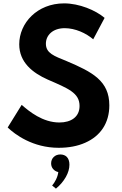

<svg xmlns="http://www.w3.org/2000/svg" viewBox="-20 -860 722 1138"><path d="M327.5 16C387.5 16 440 6 485 -14C575 -53.5 628 -130 628 -235.5C628 -380.5 528.5 -433 373.5 -498.5C301 -528 252 -544.5 252 -601C252 -651.5 293 -693 363.5 -693C426 -693 490 -663.5 532.5 -627L600 -754C546.5 -799.5 449.5 -840 360 -840C200.5 -840 94 -723.5 94 -597.5C94 -490 174 -428 262.5 -388.5C383 -336 451.5 -310 451.5 -232C451.5 -167 401.5 -134 332 -134C232.5 -134 152.5 -200 108.5 -238.5L25.5 -104.5C68 -63.5 174 16 327.5 16ZM311.5 258C336 238 355.5 215 370 189.5C384.5 164 391.5 139.5 391.5 116C391.5 75.5 369.5 55.5 337.5 55.5C305.5 55.5 283 78 283 108.5C283 134.5 300 154 325.5 160C324 173.5 319.5 188.5 312 204C304.5 219.5 296.5 231 289 239.5Z"/></svg>

Font: Spartan
Style: Bold
Weight: 700
Designer: Matt Bailey, Mirko Velimirovic
Foundry: Matt Bailey
Version: Version 1.003